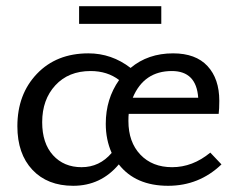

<svg xmlns="http://www.w3.org/2000/svg" viewBox="-20 -594 768 619"><path d="M500 -574V-517H235V-574ZM658 -102 694 -64Q622 5 522 5Q417 5 363 -64Q305 5 216 5Q133 5 84.5 -46.5Q36 -98 36 -187Q36 -290 99 -356Q162 -422 265 -422Q340 -422 401 -375Q457 -422 538 -422Q611 -422 649 -381Q687 -340 687 -269Q687 -242 685 -227H395Q394 -220 394 -204Q394 -136 432.5 -95.5Q471 -55 535 -55Q601 -55 658 -102ZM243 -55Q301 -55 340 -101Q321 -144 321 -195Q321 -275 364 -336Q326 -365 272 -365Q201 -365 158.5 -319Q116 -273 116 -200Q116 -132 151 -93.5Q186 -55 243 -55ZM534 -365Q444 -365 408 -279H619Q613 -365 534 -365Z"/></svg>

Font: EauTestInfant Medium
Style: Regular
Weight: 500
Designer: Christian Thalmann (Catharsis Fonts)
Version: Version 0.001;PS 000.001;hotconv 1.0.88;makeotf.lib2.5.64775